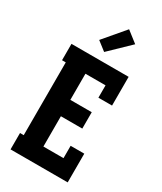

<svg xmlns="http://www.w3.org/2000/svg" viewBox="-240 -1071 980 1158"><g transform="rotate(30 250.0 -492.5)"><path d="M42 0V-114H68V-621H42V-735H440V-535H345V-621H205V-439H354V-325H205V-114H345V-200H440V0ZM237 -791 175 -839 299 -985 376 -925Z"/></g></svg>

Font: Iosevka Curly Slab Heavy
Style: Regular
Weight: 900
Monospace: yes
Designer: Belleve Invis
Foundry: Belleve Invis
Version: Version 22.1.2; ttfautohint (v1.8.4)